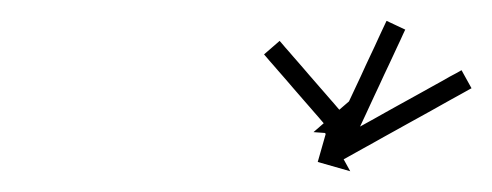

<svg xmlns="http://www.w3.org/2000/svg" viewBox="-20 -537 477 186"><path d="M372 -507.1C372.2 -507.5 372.4 -507.9 372.6 -508.3L354.5 -516.8C354.3 -516.4 354.1 -516 353.9 -515.6C353.4 -514.4 352.8 -513.3 352.3 -512.2C351.5 -510.4 350.7 -508.6 349.8 -506.9C348.8 -504.6 347.7 -502.3 346.6 -500C345.4 -497.3 344.1 -494.6 342.9 -491.9C341.4 -488.9 340 -485.9 338.6 -482.8C337.1 -479.6 335.6 -476.4 334.1 -473.2C332.6 -469.8 331 -466.5 329.5 -463.1C327.9 -459.8 326.3 -456.5 324.8 -453.1C323.3 -449.9 321.8 -446.7 320.3 -443.5C318.9 -440.4 317.5 -437.4 316 -434.4C314.8 -431.7 313.5 -429 312.3 -426.3C311.2 -424 310.1 -421.7 309.1 -419.4C308.2 -417.7 307.4 -415.9 306.6 -414.1C306.1 -413 305.5 -411.9 305 -410.7C304.8 -410.3 304.6 -409.9 304.4 -409.5L292.5 -415.1L303.7 -384.3L334.5 -395.5L322.6 -401.1C322.8 -401.5 322.9 -401.9 323.1 -402.3C323.7 -403.4 324.2 -404.5 324.7 -405.7C325.5 -407.4 326.4 -409.2 327.2 -411C328.3 -413.3 329.3 -415.5 330.4 -417.8C331.6 -420.5 332.9 -423.2 334.2 -425.9C335.6 -429 337 -432 338.4 -435C339.9 -438.2 341.4 -441.5 342.9 -444.7C344.5 -448 346 -451.4 347.6 -454.7C349.1 -458 350.7 -461.4 352.2 -464.7C353.7 -467.9 355.3 -471.2 356.8 -474.4C358.2 -477.4 359.6 -480.4 361 -483.4C362.2 -486.2 363.5 -488.9 364.8 -491.6C365.8 -493.9 366.9 -496.1 368 -498.4C368.8 -500.2 369.6 -502 370.4 -503.7C371 -504.8 371.5 -506 372 -507.1ZM435.4 -450.8C435.9 -451 436.3 -451.3 436.8 -451.5L427.1 -469C426.6 -468.8 426.2 -468.5 425.7 -468.2C424.4 -467.5 423.1 -466.8 421.8 -466C419.7 -464.9 417.7 -463.8 415.6 -462.7C413 -461.2 410.4 -459.7 407.7 -458.2C404.6 -456.5 401.5 -454.8 398.3 -453C394.8 -451.1 391.4 -449.2 387.9 -447.2C384.1 -445.1 380.4 -443.1 376.7 -441C372.8 -438.9 369 -436.7 365.1 -434.6C361.3 -432.4 357.4 -430.3 353.6 -428.2C349.8 -426.1 346.1 -424 342.4 -421.9C338.9 -420 335.4 -418.1 331.9 -416.1C328.8 -414.4 325.6 -412.6 322.5 -410.9C319.9 -409.4 317.2 -408 314.6 -406.5C312.6 -405.4 310.5 -404.2 308.5 -403.1C307.2 -402.4 305.9 -401.6 304.5 -400.9C304.1 -400.7 303.6 -400.4 303.2 -400.1L296.8 -411.7L287.8 -380.1L319.3 -371.1L312.9 -382.7C313.3 -382.9 313.8 -383.2 314.3 -383.4C315.6 -384.2 316.9 -384.9 318.2 -385.6C320.2 -386.8 322.3 -387.9 324.3 -389C326.9 -390.5 329.6 -392 332.2 -393.4C335.4 -395.2 338.5 -396.9 341.6 -398.6C345.1 -400.6 348.6 -402.5 352.1 -404.5C355.8 -406.5 359.5 -408.6 363.3 -410.7C367.1 -412.8 371 -415 374.8 -417.1C378.7 -419.2 382.5 -421.4 386.4 -423.5C390.1 -425.6 393.9 -427.7 397.6 -429.7C401.1 -431.7 404.6 -433.6 408.1 -435.6C411.2 -437.3 414.3 -439 417.4 -440.8C420.1 -442.2 422.7 -443.7 425.4 -445.2C427.4 -446.3 429.4 -447.4 431.5 -448.6C432.8 -449.3 434.1 -450 435.4 -450.8ZM251.5 -496.7C251.3 -496.9 251.1 -497.2 250.9 -497.4L235.8 -484.3C236 -484.1 236.2 -483.8 236.4 -483.6C237 -482.8 237.7 -482.1 238.3 -481.4C239.2 -480.3 240.2 -479.2 241.1 -478.1C242.4 -476.7 243.6 -475.3 244.8 -473.9C246.3 -472.2 247.7 -470.5 249.2 -468.8C250.8 -467 252.5 -465.1 254.1 -463.2C255.8 -461.2 257.6 -459.2 259.3 -457.2C261.1 -455.1 262.9 -453 264.7 -450.9C266.5 -448.9 268.3 -446.8 270.1 -444.7C271.8 -442.7 273.6 -440.7 275.3 -438.7C276.9 -436.8 278.6 -434.9 280.2 -433.1C281.7 -431.4 283.1 -429.7 284.6 -428C285.8 -426.6 287 -425.2 288.3 -423.8C289.2 -422.7 290.2 -421.6 291.1 -420.5C291.7 -419.8 292.4 -419 293 -418.3C293.2 -418.1 293.4 -417.8 293.6 -417.6L283.7 -409L316.4 -406.6L318.7 -439.3L308.7 -430.7C308.5 -430.9 308.3 -431.2 308.1 -431.4C307.5 -432.2 306.9 -432.9 306.2 -433.6C305.3 -434.7 304.3 -435.8 303.4 -436.9C302.2 -438.3 300.9 -439.7 299.7 -441.1C298.2 -442.8 296.8 -444.5 295.3 -446.2C293.7 -448 292.1 -449.9 290.4 -451.8C288.7 -453.8 286.9 -455.8 285.2 -457.8C283.4 -459.9 281.6 -462 279.8 -464C278 -466.1 276.2 -468.2 274.4 -470.3C272.7 -472.3 270.9 -474.3 269.2 -476.3C267.6 -478.2 265.9 -480.1 264.3 -481.9C262.8 -483.6 261.4 -485.3 259.9 -487C258.7 -488.4 257.5 -489.8 256.2 -491.2C255.3 -492.3 254.3 -493.4 253.4 -494.5C252.8 -495.2 252.2 -495.9 251.5 -496.7Z"/></svg>

Font: FRB American Cursive Just Arrows
Style: Bold Italic
Weight: 700
Italic angle: -25°
Version: Version 2.0;Modular Font Editor K font №1